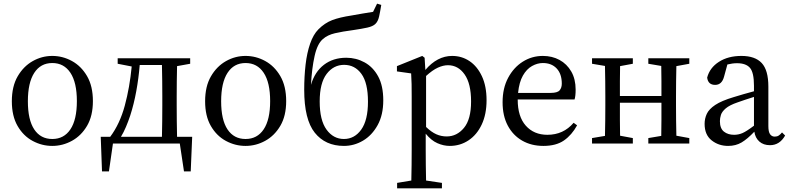

<svg xmlns="http://www.w3.org/2000/svg" viewBox="-20 -788 4337 1054"><path d="M267 13Q210 13 159 -14.5Q108 -42 76.5 -96.5Q45 -151 45 -232Q45 -314 77 -369Q109 -424 159.5 -452.5Q210 -481 267 -481Q324 -481 375 -453Q426 -425 458 -370Q490 -315 490 -233Q490 -152 458 -97.5Q426 -43 375 -15Q324 13 267 13ZM267 -25Q331 -25 366.5 -78Q402 -131 402 -233Q402 -335 366.5 -388.5Q331 -442 267 -442Q203 -442 168 -388Q133 -334 133 -232Q133 -130 168 -77.5Q203 -25 267 -25Z M695 -154Q684 -121 671.5 -91.5Q659 -62 644 -37H869Q870 -75 870.5 -123Q871 -171 871 -208V-260Q871 -296 870.5 -344.5Q870 -393 869 -431H747Q741 -358 728 -287Q715 -216 695 -154ZM626 -438V-468H1024V-438L952 -425Q951 -388 950.5 -341.5Q950 -295 950 -260V-208Q950 -171 950.5 -123Q951 -75 952 -37H1035L1027 153H990L967 0H600L578 153H540L533 -37H585Q638 -108 665 -208Q692 -308 703 -423Z M1328 13Q1271 13 1220 -14.5Q1169 -42 1137.5 -96.5Q1106 -151 1106 -232Q1106 -314 1138 -369Q1170 -424 1220.5 -452.5Q1271 -481 1328 -481Q1385 -481 1436 -453Q1487 -425 1519 -370Q1551 -315 1551 -233Q1551 -152 1519 -97.5Q1487 -43 1436 -15Q1385 13 1328 13ZM1328 -25Q1392 -25 1427.5 -78Q1463 -131 1463 -233Q1463 -335 1427.5 -388.5Q1392 -442 1328 -442Q1264 -442 1229 -388Q1194 -334 1194 -232Q1194 -130 1229 -77.5Q1264 -25 1328 -25Z M1868 13Q1766 13 1708 -59.5Q1650 -132 1650 -295Q1650 -368 1657.5 -433Q1665 -498 1682.5 -548.5Q1700 -599 1728 -627Q1763 -662 1803.5 -677.5Q1844 -693 1910 -703Q1939 -708 1969.5 -713.5Q2000 -719 2028 -723L2050 -768L2073 -761Q2067 -724 2061 -697Q2055 -670 2040 -656Q2026 -643 1996.5 -636.5Q1967 -630 1920 -623Q1859 -615 1818.5 -605.5Q1778 -596 1753 -574Q1722 -548 1707 -480.5Q1692 -413 1687 -322Q1708 -394 1758.5 -432.5Q1809 -471 1881 -471Q1935 -471 1981.5 -445.5Q2028 -420 2056 -368.5Q2084 -317 2084 -237Q2084 -157 2053 -101Q2022 -45 1973 -16Q1924 13 1868 13ZM1868 -25Q1926 -25 1963 -76.5Q2000 -128 2000 -230Q2000 -333 1964 -382.5Q1928 -432 1869 -432Q1811 -432 1773 -382Q1735 -332 1735 -231Q1735 -128 1772.5 -76.5Q1810 -25 1868 -25Z M2160 246V216L2238 203Q2239 162 2239.5 118Q2240 74 2240 34V-258Q2240 -299 2239.5 -326.5Q2239 -354 2237 -385L2159 -396V-425L2298 -481L2311 -471L2315 -404Q2347 -442 2384 -461.5Q2421 -481 2462 -481Q2515 -481 2557.5 -452.5Q2600 -424 2625.5 -369.5Q2651 -315 2651 -238Q2651 -161 2624.5 -104.5Q2598 -48 2552 -17.5Q2506 13 2449 13Q2415 13 2381 -2Q2347 -17 2317 -54V33Q2317 73 2317.5 117.5Q2318 162 2319 203L2406 216V246ZM2439 -430Q2413 -430 2383.5 -416.5Q2354 -403 2319 -371V-91Q2348 -63 2375 -51Q2402 -39 2432 -39Q2488 -39 2527 -86Q2566 -133 2566 -231Q2566 -329 2530.5 -379.5Q2495 -430 2439 -430Z M2960 -442Q2930 -442 2900.5 -425.5Q2871 -409 2850.5 -373Q2830 -337 2824 -278H3003Q3040 -278 3052 -292Q3064 -306 3064 -329Q3064 -382 3036 -412Q3008 -442 2960 -442ZM2963 13Q2897 13 2846.5 -16Q2796 -45 2767.5 -98.5Q2739 -152 2739 -227Q2739 -304 2769.5 -361Q2800 -418 2850 -449.5Q2900 -481 2960 -481Q3011 -481 3051.5 -459Q3092 -437 3116 -395.5Q3140 -354 3140 -296Q3140 -260 3134 -242H2822V-241Q2822 -148 2866.5 -98Q2911 -48 2985 -48Q3073 -48 3129 -114L3148 -100Q3119 -47 3076 -17Q3033 13 2963 13Z M3539 -438V-468H3764V-438L3693 -425Q3692 -388 3691.5 -341.5Q3691 -295 3691 -260V-208Q3691 -173 3691.5 -127Q3692 -81 3693 -43L3764 -30V0H3539V-30L3610 -42Q3611 -80 3611 -130Q3611 -180 3611 -224H3383Q3383 -175 3383 -127.5Q3383 -80 3384 -43L3454 -30V0H3230V-30L3301 -42Q3302 -80 3302.5 -126.5Q3303 -173 3303 -208V-260Q3303 -295 3302.5 -341.5Q3302 -388 3301 -426L3230 -438V-468H3454V-438L3384 -425Q3383 -388 3383 -342Q3383 -296 3383 -261H3611Q3611 -296 3611 -342.5Q3611 -389 3610 -426Z M4207 9Q4171 9 4148.5 -11Q4126 -31 4121 -65Q4083 -25 4051 -6Q4019 13 3977 13Q3925 13 3886.5 -17.5Q3848 -48 3848 -108Q3848 -137 3860 -163Q3872 -189 3906.5 -212Q3941 -235 4008 -255Q4034 -263 4061.5 -271Q4089 -279 4119 -287V-317Q4119 -390 4097 -415.5Q4075 -441 4026 -441Q4001 -441 3973 -434L3955 -368Q3943 -322 3906 -322Q3867 -322 3862 -362Q3876 -416 3926.5 -448.5Q3977 -481 4050 -481Q4125 -481 4161.5 -442Q4198 -403 4198 -312V-96Q4198 -64 4207.5 -51Q4217 -38 4233 -38Q4246 -38 4255 -44Q4264 -50 4273 -61L4290 -44Q4260 9 4207 9ZM3932 -123Q3932 -83 3954 -65.5Q3976 -48 4010 -48Q4034 -48 4056 -57.5Q4078 -67 4119 -98V-256Q4068 -240 4029 -226Q3985 -211 3964 -193Q3943 -175 3937.5 -157Q3932 -139 3932 -123Z"/></svg>

Font: Source Serif 4 Subhead
Style: Regular
Weight: 400
Designer: Frank Grießhammer
Foundry: Adobe Systems Incorporated
Version: Version 4.004;hotconv 1.0.117;makeotfexe 2.5.65602